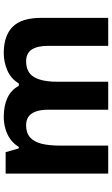

<svg xmlns="http://www.w3.org/2000/svg" viewBox="193 -789 596 1022"><g transform="rotate(-90 491.0 -278.0)"><path d="M719 -556Q812 -556 859.5 -508.5Q907 -461 907 -356V0H758V-319.4Q758 -377.7 738 -407.4Q718 -437 675.8 -437Q617 -437 592 -395Q567 -353 567 -273.5V0H418V-319.1Q418 -358 409 -384Q400 -410 382 -423.5Q364 -437 335.5 -437Q295 -437 271 -416Q247 -395 237 -355.2Q227 -315.4 227 -257.2V0H78V-546H192L212.2 -476H220Q237 -504 262 -521.5Q286.9 -539 317.5 -547.5Q348 -556 379 -556Q439 -556 481 -536.5Q523 -517 545 -476H558Q583 -518 627.5 -537Q672 -556 719 -556Z"/></g></svg>

Font: Noto Sans Telugu
Style: Regular
Weight: 400
Designer: Jelle Bosma - Monotype Design Team
Foundry: Monotype Imaging Inc.
Version: Version 2.003